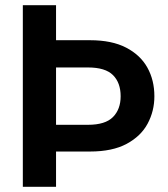

<svg xmlns="http://www.w3.org/2000/svg" viewBox="-20 -720 647 740"><path d="M68 0V-700H196V-565H327Q411 -565 466 -536.5Q521 -508 548 -459.5Q575 -411 575 -349Q575 -292 549 -243.5Q523 -195 468 -165.5Q413 -136 327 -136H196V0ZM196 -239H319Q386 -239 415.5 -269Q445 -299 445 -349Q445 -401 415.5 -430.5Q386 -460 319 -460H196Z"/></svg>

Font: DeepMind Sans
Style: Bold
Weight: 700
Designer: Jonny Pinhorn / Modifications: Colophon Foundry
Foundry: Colophon Foundry
Version: Version 1.002; ttfautohint (v1.8.2)